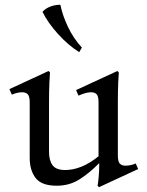

<svg xmlns="http://www.w3.org/2000/svg" viewBox="-20 -754 607 795"><path d="M542 -77 552 -54 390 21 384 15Q386 6 388.5 -20.5Q391 -47 391 -77H389Q350 -37 308.5 -11Q267 15 215 15Q152 15 127.5 -17Q103 -49 103 -100V-330Q103 -356 94.5 -364Q86 -372 72 -372Q52 -372 29 -362L19 -385L181 -460L187 -454Q186 -446 184.5 -411.5Q183 -377 183 -331V-125Q183 -90 197.5 -70Q212 -50 250 -50Q282 -50 316.5 -63.5Q351 -77 388 -107V-330Q388 -356 380 -364Q372 -372 357 -372Q344 -372 330 -367.5Q316 -363 305 -358L295 -381L466 -460L472 -454Q471 -446 469.5 -411.5Q468 -377 468 -331V-112Q468 -84 476.5 -76Q485 -68 499 -68Q521 -68 542 -77ZM230 -734Q239 -690 261.5 -642.5Q284 -595 319 -557L308 -538Q262 -567 220 -613.5Q178 -660 156 -705Q169 -720 190.5 -727.5Q212 -735 230 -734Z"/></svg>

Font: Bona Nova SC
Style: Regular
Weight: 400
Designer: Mateusz Machalski
Foundry: Capitalics
Version: Version 4.001; ttfautohint (v1.8.4.7-5d5b)